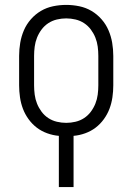

<svg xmlns="http://www.w3.org/2000/svg" viewBox="-20 -548 540 783"><path d="M220 215V6Q196 4 172.5 -4.5Q149 -13 130 -27.5Q111 -42 96.5 -62Q82 -82 73.5 -104.5Q65 -127 61.5 -151.5Q58 -176 58 -200V-320Q58 -347 62.5 -373.5Q67 -400 77.5 -424.5Q88 -449 106 -469.5Q124 -490 147 -503.5Q170 -517 196.5 -522.5Q223 -528 250 -528Q277 -528 303.5 -522.5Q330 -517 353 -503.5Q376 -490 394 -469.5Q412 -449 422.5 -424.5Q433 -400 437.5 -373.5Q442 -347 442 -320V-200Q442 -176 438.5 -151.5Q435 -127 426.5 -104.5Q418 -82 403.5 -62Q389 -42 370 -27.5Q351 -13 327.5 -4.5Q304 4 280 6V215ZM250 -47Q269 -47 288 -51.5Q307 -56 323 -66.5Q339 -77 350.5 -92.5Q362 -108 369 -125.5Q376 -143 378.5 -162Q381 -181 381 -200V-320Q381 -339 378.5 -358Q376 -377 369 -394.5Q362 -412 350.5 -427.5Q339 -443 323 -453.5Q307 -464 288 -468.5Q269 -473 250 -473Q231 -473 212 -468.5Q193 -464 177 -453.5Q161 -443 149.5 -427.5Q138 -412 131 -394.5Q124 -377 121.5 -358Q119 -339 119 -320V-200Q119 -181 121.5 -162Q124 -143 131 -125.5Q138 -108 149.5 -92.5Q161 -77 177 -66.5Q193 -56 212 -51.5Q231 -47 250 -47Z"/></svg>

Font: Iosevka SS04 Light
Style: Regular
Weight: 300
Monospace: yes
Designer: Belleve Invis
Foundry: Belleve Invis
Version: Version 19.0.0; ttfautohint (v1.8.4)